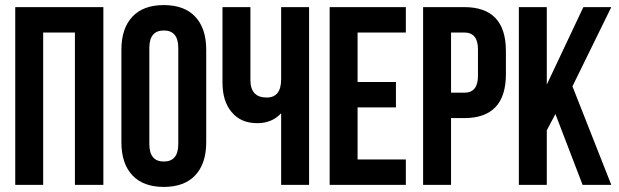

<svg xmlns="http://www.w3.org/2000/svg" viewBox="-20 -728 2437 756"><path d="M150 0H40V-700H387V0H275V-600H150Z M568 -161Q568 -92 625 -92Q682 -92 682 -161V-539Q682 -608 625 -608Q568 -608 568 -539ZM458 -532Q458 -616 501 -662Q544 -708 625 -708Q706 -708 749 -662Q792 -616 792 -532V-168Q792 -84 749 -38Q706 8 625 8Q544 8 501 -38Q458 -84 458 -168Z M1197 -700V0H1087V-282Q1051 -243 993 -243Q927 -243 891 -288Q856 -330 856 -404V-700H966V-413Q966 -344 1030 -344Q1087 -344 1087 -416V-700Z M1388 -405H1539V-305H1388V-100H1578V0H1278V-700H1578V-600H1388Z M1808 -700Q1972 -700 1972 -527V-436Q1972 -263 1808 -263H1756V0H1646V-700ZM1756 -600V-363H1808Q1862 -363 1862 -429V-534Q1862 -600 1808 -600Z M2167 -279 2133 -215V0H2023V-700H2133V-395L2277 -700H2387L2234 -388L2387 0H2274Z"/></svg>

Font: Adderley Bold
Style: Regular
Weight: 700
Designer: gorohovskiy
Version: Version 1.003 November 13, 2017